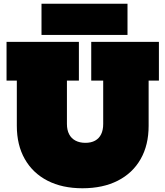

<svg xmlns="http://www.w3.org/2000/svg" viewBox="-20 -996 885 1027"><path d="M468 -772H830V-565H775V-323Q775 -220 732.2 -145Q689.5 -70 610 -29.5Q530.5 11 421 11Q313 11 234.2 -29.5Q155.5 -70 112.8 -145Q70 -220 70 -323V-565H15V-772H402V-565H338V-333Q338 -300.5 349.8 -278Q361.5 -255.5 383.8 -243.8Q406 -232 437 -232Q467.5 -232 488.8 -243.8Q510 -255.5 521 -278Q532 -300.5 532 -333V-565H468ZM662 -976V-809H202V-976Z"/></svg>

Font: Hepta Slab ExtraLight Black
Style: Regular
Weight: 900
Version: Version 1.102